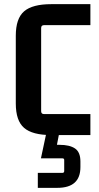

<svg xmlns="http://www.w3.org/2000/svg" viewBox="-20 -641 476 924"><path d="M227 9Q136 9 96 -25.5Q56 -60 56 -143V-469Q56 -552 96 -586.5Q136 -621 227 -621H415V-520H192Q178 -520 178 -506V-106Q178 -92 192 -92H415V9ZM289 129Q289 121 280 121H177L206 -15L266 -6L254 56H267Q315 56 341 73.5Q367 91 367 136V163Q367 263 256 263H162V191H280Q289 191 289 182Z"/></svg>

Font: Kdam Thmor Pro
Style: Regular
Weight: 400
Designer: Sovichet Tep, Longdey Hak
Foundry: Anagata Design
Version: Version 1.003; ttfautohint (v1.8.4.7-5d5b)